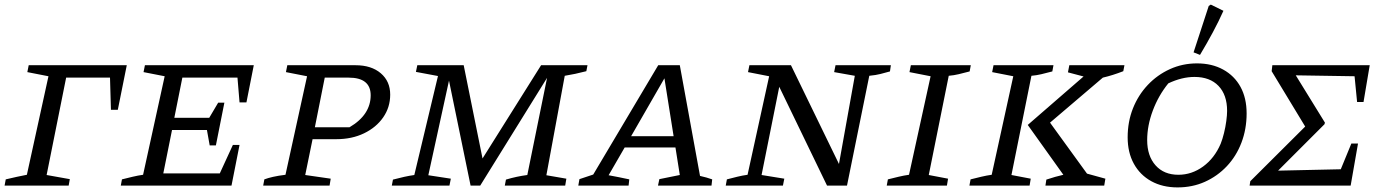

<svg xmlns="http://www.w3.org/2000/svg" viewBox="-20 -808 6033 836"><path d="M532 -524 493 -330H463L459 -470H268L183 -46L284 -28L279 0H0L5 -27Q31 -33 53 -38Q75 -43 97 -47L191 -476L99 -494L105 -524Z M506 0 511 -27Q535 -33 558 -38.5Q581 -44 603 -47L697 -476L605 -494L611 -524H1085L1053 -362H1023L1014 -470H774L739 -295H891L930 -361H957L920 -175H893L881 -242H729L691 -53H937L994 -177H1023L988 0Z M1126 0 1131 -27Q1147 -33 1169 -38Q1191 -43 1223 -47L1317 -476L1225 -494L1231 -524H1528Q1597 -524 1638 -489Q1679 -454 1679 -396Q1679 -341 1648.5 -297Q1618 -253 1565 -227.5Q1512 -202 1445 -202H1341L1309 -46L1420 -30L1415 0ZM1498 -470H1394L1351 -254H1502Q1548 -281 1571 -316Q1594 -351 1594 -393Q1594 -470 1498 -470Z M1686 0 1691 -26Q1717 -33 1740 -38Q1763 -43 1784 -46L1887 -477L1791 -495L1797 -524H1999L2081 -118L2336 -524H2538L2533 -498Q2506 -491 2484.5 -486.5Q2463 -482 2439 -478L2359 -45L2446 -30L2441 0H2178L2183 -26Q2206 -33 2229.5 -38Q2253 -43 2276 -46L2362 -469L2071 0H2029L1935 -457L1845 -45L1943 -30L1937 0Z M3028 -42Q3042 -39 3056 -35Q3070 -31 3081 -27L3078 0H2845L2851 -28L2940 -46L2921 -166H2700L2630 -45Q2652 -41 2674.5 -36.5Q2697 -32 2720 -27L2717 0H2498L2503 -28L2563 -48L2846 -524H2940ZM2728 -215H2913L2873 -467Z M3618 -524H3859L3855 -497Q3833 -491 3814 -486Q3795 -481 3765 -478L3668 0H3581L3373 -430L3296 -46L3395 -30L3389 0H3140L3145 -27Q3168 -33 3190.5 -38.5Q3213 -44 3235 -47L3329 -476L3237 -494L3243 -524H3424L3633 -94L3702 -478L3612 -494Z M3841 0 3846 -27Q3870 -33 3893 -38.5Q3916 -44 3938 -47L4032 -476L3940 -494L3946 -524H4207L4202 -497Q4175 -490 4154.5 -485Q4134 -480 4111 -478L4024 -46L4108 -30L4103 0Z M4201 0 4206 -27Q4230 -33 4253 -38.5Q4276 -44 4298 -47L4392 -476L4300 -494L4306 -524H4567L4562 -497Q4535 -490 4514.5 -485Q4494 -480 4471 -478L4384 -46L4468 -30L4463 0ZM4532 0 4536 -26Q4575 -39 4610 -47L4455 -264L4698 -475L4630 -493L4636 -524H4876L4871 -498Q4825 -480 4782 -470L4552 -274L4713 -52L4793 -30L4788 0Z M5107 8Q5042 8 4993 -19Q4944 -46 4917 -95Q4890 -144 4890 -210Q4890 -278 4913 -336Q4936 -394 4977.5 -438Q5019 -482 5074 -507Q5129 -532 5192 -532Q5257 -532 5306 -505Q5355 -478 5381.5 -429.5Q5408 -381 5408 -314Q5408 -246 5385.5 -187Q5363 -128 5322 -84.5Q5281 -41 5226.5 -16.5Q5172 8 5107 8ZM5111 -47Q5169 -47 5218.5 -83Q5268 -119 5295 -182Q5303 -202 5309.5 -228.5Q5316 -255 5319.5 -281Q5323 -307 5323 -325Q5323 -395 5285.5 -434Q5248 -473 5181 -473Q5126 -473 5067 -445Q5024 -392 4999.5 -326.5Q4975 -261 4975 -198Q4975 -129 5011.5 -88Q5048 -47 5111 -47ZM5205 -569 5177 -580 5243 -782 5252 -788 5307 -761Q5287 -716 5261 -667.5Q5235 -619 5205 -569Z M5421 0 5424 -19 5663 -257 5517 -498 5520 -524H5944L5917 -364H5889L5878 -476L5622 -480L5749 -274L5747 -267L5545 -65L5818 -71L5864 -183H5893L5861 0Z"/></svg>

Font: Piazzolla SC
Style: Italic
Weight: 400
Italic angle: -11.3°
Designer: Juan Pablo del Peral
Foundry: Huerta Tipografica
Version: Version 1.330